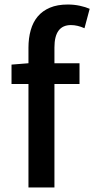

<svg xmlns="http://www.w3.org/2000/svg" viewBox="-20 -830 417 850"><path d="M31 -544 106 -550V-619Q106 -661 116 -696.5Q126 -732 147 -757Q168 -782 201 -796Q234 -810 280 -810Q308 -810 333.5 -804.5Q359 -799 377 -791L354 -705Q323 -719 294 -719Q221 -719 221 -620V-550H332V-458H221V0H106V-458H31Z"/></svg>

Font: Kinto Sans Med
Style: Regular
Weight: 500
Designer: Authors: Ryoko NISHIZUKA  (kana & ideographs); Paul D. Hunt (Latin, Greek & Cyrillic); Wenlong ZHANG  (bopomofo); Sandol
Foundry: Adobe Systems Incorporated, ookami Inc.
Version: Version 0.001